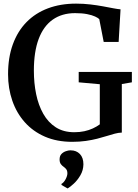

<svg xmlns="http://www.w3.org/2000/svg" viewBox="-20 -772 760 1060"><path d="M378.5 11Q294 11 228.2 -17.5Q162.5 -46 117 -97Q71.5 -148 48 -216Q24.5 -284 24.5 -362Q24.5 -455 51 -527.5Q77.5 -600 126.5 -650Q175.5 -700 244.8 -726Q314 -752 400 -752Q440.5 -752 478.5 -747.5Q516.5 -743 549 -737Q581.5 -731 606.2 -726.2Q631 -721.5 645.5 -720.5L635 -540.5H552.5L528 -666.5Q521.5 -673 505 -680.8Q488.5 -688.5 461 -694Q433.5 -699.5 394.5 -699.5Q322 -699.5 271 -663.5Q220 -627.5 193.5 -557Q167 -486.5 167 -381.5Q167 -313.5 179.5 -252.5Q192 -191.5 218.8 -144Q245.5 -96.5 288 -69.2Q330.5 -42 390 -42Q420 -42 445.5 -47.5Q471 -53 492.2 -62.8Q513.5 -72.5 531 -85.5V-307L414.5 -317.5V-375H708V-317.5L652.5 -308V-40Q634 -39.5 613.5 -34Q593 -28.5 569 -21Q545 -13.5 516.8 -6.2Q488.5 1 454.2 6Q420 11 378.5 11ZM440.5 135Q440 168 423.8 195.8Q407.5 223.5 387 242.2Q366.5 261 354 268H352.5L320 249.5L319 243.5Q333 235.5 342.5 217Q352 198.5 352 185.5Q352 170.5 345.8 162.5Q339.5 154.5 331 148.5Q322.5 143 315.8 133.8Q309 124.5 309 108.5Q309 89 319.2 78.2Q329.5 67.5 343.5 62.8Q357.5 58 367 58H370Q401.5 58 421 78.2Q440.5 98.5 440.5 135Z"/></svg>

Font: Merriweather 36pt SemiBold
Style: Regular
Weight: 600
Version: Version 2.100